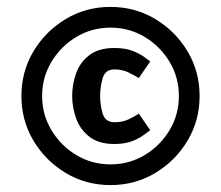

<svg xmlns="http://www.w3.org/2000/svg" viewBox="-20 -528 640 556"><path d="M300 8Q229 8 170.5 -27Q112 -62 77 -120.5Q42 -179 42 -250Q42 -321 77 -379.5Q112 -438 170.5 -473Q229 -508 300 -508Q371 -508 429.5 -473Q488 -438 523 -379.5Q558 -321 558 -250Q558 -179 523 -120.5Q488 -62 429.5 -27Q371 8 300 8ZM300 -52Q354 -52 399 -79Q444 -106 471 -151Q498 -196 498 -250Q498 -304 471 -349Q444 -394 399 -421Q354 -448 300 -448Q246 -448 201 -421Q156 -394 129 -349Q102 -304 102 -250Q102 -196 129 -151Q156 -106 201 -79Q246 -52 300 -52ZM311 -111Q266 -111 239 -132Q212 -153 200.5 -185Q189 -217 189 -250Q189 -284 200.5 -316Q212 -348 239 -368.5Q266 -389 311 -389Q342 -389 363 -381Q384 -373 397 -363.5Q410 -354 415 -350L382 -302Q369 -310 351.5 -318.5Q334 -327 311 -327Q285 -327 277.5 -302Q270 -277 270 -250Q270 -223 277.5 -198.5Q285 -174 312 -174Q335 -174 352.5 -182.5Q370 -191 382 -199L415 -151Q409 -147 396 -137Q383 -127 362 -119Q341 -111 311 -111Z"/></svg>

Font: Epunda Sans SemiBold
Style: Regular
Weight: 600
Designer: Simon Atzbach
Foundry: typofactur
Version: Version 2.204; ttfautohint (v1.8.4.7-5d5b)